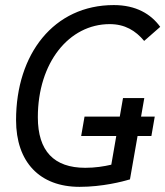

<svg xmlns="http://www.w3.org/2000/svg" viewBox="-20 -723 648 753"><path d="M292 9.8C381.3 9.8 460.4 -10.7 489.7 -19.5L519.5 -189.5H573.7L586.9 -265.6H533.2L545.9 -338.4H462.4L449.7 -265.6H311.5L298.3 -189.5H436L416.5 -77.1C387.2 -70.3 353 -64.9 314.5 -64.9C191.4 -64.9 128.4 -130.9 128.4 -263.2C128.4 -477.1 250.5 -628.4 410.2 -628.4C469.7 -628.4 511.7 -603 545.4 -562.5L608.4 -617.7C571.8 -668 513.7 -703.1 426.3 -703.1C190.9 -703.1 43 -511.2 43 -252C43 -87.4 135.7 9.8 292 9.8Z"/></svg>

Font: Cascadia Mono SemiLight
Style: Italic
Weight: 350
Italic angle: -10°
Monospace: yes
Designer: Aaron Bell
Foundry: Saja Typeworks
Version: Version 2404.023